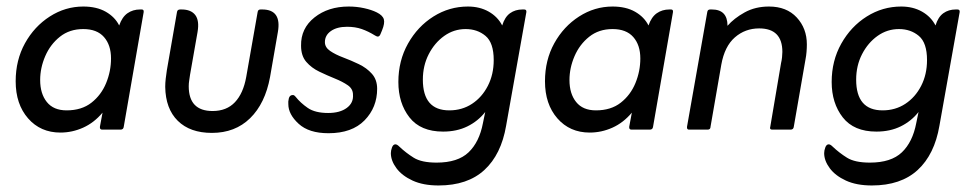

<svg xmlns="http://www.w3.org/2000/svg" viewBox="-20 -397 2988 588"><path d="M294 -52Q268 -21 234.5 -6Q201 9 165 9Q104 9 66 -34.5Q28 -78 28 -148Q28 -213 56.5 -264.5Q85 -316 132.5 -346.5Q180 -377 235 -377Q276 -377 304 -361Q332 -345 345 -319Q354 -345 370.5 -356.5Q387 -368 409 -368H414Q421 -368 420 -360L359 -9Q358 0 349 0H293Q285 0 286 -9ZM103 -152Q103 -110 123.5 -84.5Q144 -59 184 -59Q230 -59 260 -82.5Q290 -106 305 -142.5Q320 -179 320 -218Q320 -259 298.5 -283.5Q277 -308 235 -308Q193 -308 163.5 -284.5Q134 -261 118.5 -225Q103 -189 103 -152Z M486 -131Q486 -143 487.5 -156Q489 -169 491 -182L522 -360Q523 -368 532 -368H536Q565 -368 578 -351Q591 -334 585 -299L562 -168Q561 -160 559.5 -151Q558 -142 558 -133Q558 -57 631 -57Q674 -57 699.5 -84Q725 -111 734 -161L769 -360Q770 -368 778 -368H783Q843 -368 831 -299L807 -161Q792 -80 746 -35Q700 10 629 10Q562 10 524.5 -27Q487 -64 486 -131Z M1129 -288Q1108 -301 1088 -308Q1068 -315 1043 -315Q1012 -315 993.5 -302Q975 -289 975 -268Q975 -252 991 -241Q1007 -230 1031 -221Q1055 -212 1079 -200.5Q1103 -189 1119 -171Q1135 -153 1135 -125Q1135 -68 1096.5 -28.5Q1058 11 986 11Q926 11 894.5 -18Q863 -47 863 -78Q862 -85 864.5 -95.5Q867 -106 877 -106Q880 -106 882 -104Q884 -102 885 -101Q900 -82 922.5 -66.5Q945 -51 985 -51Q1021 -51 1042 -66.5Q1063 -82 1061 -107Q1061 -125 1045 -136Q1029 -147 1005.5 -156.5Q982 -166 958 -177.5Q934 -189 918 -207.5Q902 -226 902 -257Q901 -310 943 -343.5Q985 -377 1048 -377Q1072 -377 1095 -372Q1118 -367 1134 -359Q1152 -350 1155.5 -338Q1159 -326 1150 -304L1145 -292Q1142 -285 1137 -285Q1135 -285 1133 -286Q1131 -287 1129 -288Z M1466 -54Q1444 -26 1411.5 -10Q1379 6 1337 6Q1268 6 1234 -37.5Q1200 -81 1200 -146Q1200 -211 1229.5 -263.5Q1259 -316 1307.5 -346.5Q1356 -377 1413 -377Q1449 -377 1476.5 -361.5Q1504 -346 1518 -319Q1526 -345 1542 -356.5Q1558 -368 1580 -368H1585Q1593 -368 1592 -360L1530 -12Q1515 76 1463.5 123.5Q1412 171 1323 171Q1276 171 1243.5 156Q1211 141 1194 118Q1177 95 1177 72Q1177 64 1180.5 54.5Q1184 45 1191 45Q1196 45 1203 52Q1223 71 1247 86Q1271 101 1317 101Q1382 101 1415 69.5Q1448 38 1459 -20ZM1356 -59Q1395 -59 1425.5 -79Q1456 -99 1474 -134Q1492 -169 1492 -213Q1492 -266 1467 -287Q1442 -308 1406 -308Q1370 -308 1340.5 -287Q1311 -266 1293 -231Q1275 -196 1275 -153Q1275 -59 1356 -59Z M1915 -52Q1889 -21 1855.5 -6Q1822 9 1786 9Q1725 9 1687 -34.5Q1649 -78 1649 -148Q1649 -213 1677.5 -264.5Q1706 -316 1753.5 -346.5Q1801 -377 1856 -377Q1897 -377 1925 -361Q1953 -345 1966 -319Q1975 -345 1991.5 -356.5Q2008 -368 2030 -368H2035Q2042 -368 2041 -360L1980 -9Q1979 0 1970 0H1914Q1906 0 1907 -9ZM1724 -152Q1724 -110 1744.5 -84.5Q1765 -59 1805 -59Q1851 -59 1881 -82.5Q1911 -106 1926 -142.5Q1941 -179 1941 -218Q1941 -259 1919.5 -283.5Q1898 -308 1856 -308Q1814 -308 1784.5 -284.5Q1755 -261 1739.5 -225Q1724 -189 1724 -152Z M2208 -318Q2228 -341 2260.5 -359Q2293 -377 2335 -377Q2389 -377 2420 -343.5Q2451 -310 2451 -261Q2451 -250 2450 -238Q2449 -226 2447 -216L2411 -9Q2410 0 2401 0H2345Q2336 0 2339 -9L2372 -204Q2374 -212 2375 -221.5Q2376 -231 2376 -238Q2376 -310 2305 -310Q2262 -310 2230.5 -282.5Q2199 -255 2189 -199L2156 -9Q2156 0 2147 0H2090Q2083 0 2084 -9L2146 -360Q2147 -368 2155 -368H2160Q2208 -368 2208 -318Z M2793 -54Q2771 -26 2738.5 -10Q2706 6 2664 6Q2595 6 2561 -37.5Q2527 -81 2527 -146Q2527 -211 2556.5 -263.5Q2586 -316 2634.5 -346.5Q2683 -377 2740 -377Q2776 -377 2803.5 -361.5Q2831 -346 2845 -319Q2853 -345 2869 -356.5Q2885 -368 2907 -368H2912Q2920 -368 2919 -360L2857 -12Q2842 76 2790.5 123.5Q2739 171 2650 171Q2603 171 2570.5 156Q2538 141 2521 118Q2504 95 2504 72Q2504 64 2507.5 54.5Q2511 45 2518 45Q2523 45 2530 52Q2550 71 2574 86Q2598 101 2644 101Q2709 101 2742 69.5Q2775 38 2786 -20ZM2683 -59Q2722 -59 2752.5 -79Q2783 -99 2801 -134Q2819 -169 2819 -213Q2819 -266 2794 -287Q2769 -308 2733 -308Q2697 -308 2667.5 -287Q2638 -266 2620 -231Q2602 -196 2602 -153Q2602 -59 2683 -59Z"/></svg>

Font: Zain
Style: Italic
Weight: 400
Italic angle: -10°
Designer: Zain,Boutros
Foundry: Mobile Telecommunications Company (Zain), 2024
Version: Version 1.51; ttfautohint (v1.8.4)